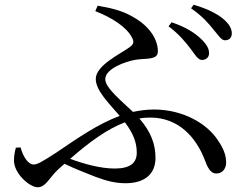

<svg xmlns="http://www.w3.org/2000/svg" viewBox="-20 -772 1040 810"><path d="M785 -565C804 -539 816 -519 832 -519C849 -519 862 -530 862 -547C862 -568 851 -586 828 -608C801 -634 763 -658 704 -678L691 -661C737 -627 765 -591 785 -565ZM880 -648C902 -623 913 -602 929 -602C946 -602 958 -612 958 -631C958 -652 946 -672 921 -693C894 -715 855 -735 797 -752L786 -737C836 -702 860 -673 880 -648ZM67 -150 47 -149C42 -132 39 -113 39 -94C39 -41 104 18 139 18C173 18 188 -22 223 -55L252 -81C300 -58 345 -41 383 -26C431 -8 468 1 510 1C587 1 636 -35 636 -106C636 -163 617 -216 568 -272C583 -275 598 -276 614 -276C737 -276 808 -188 842 -102C855 -66 868 -40 892 -40C921 -40 934 -63 934 -87C934 -117 923 -147 896 -185C853 -248 756 -310 629 -310C599 -310 570 -306 541 -300C494 -345 424 -401 424 -438C424 -482 509 -513 553 -520C594 -527 646 -517 646 -555C646 -615 599 -670 537 -703C494 -728 444 -739 392 -748L382 -725C454 -697 515 -657 537 -613C546 -596 545 -586 527 -573C487 -544 384 -496 384 -439C384 -390 439 -337 485 -283C393 -249 307 -189 217 -128C154 -87 137 -78 121 -78C100 -78 77 -110 67 -150ZM507 -256C543 -208 557 -170 557 -128C557 -86 531 -61 464 -61C405 -61 335 -80 276 -102C356 -172 431 -227 507 -256Z"/></svg>

Font: Noto Serif KR Medium
Style: Regular
Weight: 500
Designer: Ryoko NISHIZUKA 西塚涼子 (kana & ideographs); Frank Grießhammer (Latin, Greek & Cyrillic); Wenlong ZHANG 张文龙 (bopomofo); San
Foundry: Adobe
Version: Version 2.001;hotconv 1.1.0;makeotfexe 2.6.0